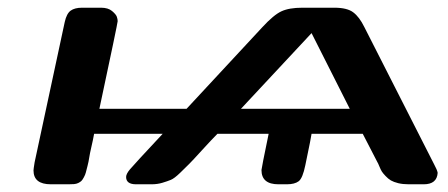

<svg xmlns="http://www.w3.org/2000/svg" viewBox="-20 -478 1163 498"><path d="M66.9 -36.1Q66.9 -39.1 69.8 -57.1L147.9 -420.9Q152.8 -442.9 163.3 -450.4Q173.8 -458 192.9 -458H242.2Q260.3 -458 270.5 -449.5Q280.8 -440.9 283 -434.6Q285.2 -428.2 285.2 -423.1Q285.2 -418 237.8 -195.8H463.9L660.2 -407.2Q689.9 -439.5 710 -448.7Q730 -458 764.2 -458H847.2Q880.4 -458 896.2 -446Q912.1 -434.1 924.8 -408.2L1106 -51.8Q1113.8 -37.6 1115.2 -29.8Q1113.3 0 1079.1 0H1040Q1024.9 0 1012.9 -2.9Q1001 -5.9 993.9 -10Q986.8 -14.2 980 -21.5Q973.1 -28.8 970.5 -33Q967.8 -37.1 963.9 -46.6Q960 -56.2 959 -57.1L920.9 -130.9H788.1Q788.1 -127 772 -49.8Q765.1 -15.6 754.6 -7.8Q744.1 0 724.1 0H702.1Q658.2 0 658.2 -37.1Q658.2 -41 676.8 -130.9H543.9Q528.8 -115.7 503.9 -88.4Q479 -61 470.9 -53Q462.9 -44.9 447.5 -30Q432.1 -15.1 423.1 -11.5Q414.1 -7.8 401.1 -3.9Q388.2 0 373 0H333Q307.1 0 307.1 -19Q307.1 -26.9 317.1 -38.8Q327.1 -50.8 401.9 -130.9H224.1Q221.2 -114.7 217 -96.9Q212.9 -79.1 211.4 -69.1Q210 -59.1 207 -47.6Q204.1 -36.1 202.6 -30.5Q201.2 -24.9 197.5 -18.1Q193.8 -11.2 190.9 -8.5Q188 -5.9 183.1 -3.4Q178.2 -1 172.1 -0.5Q166 0 158.2 0H111.8Q66.9 0 66.9 -36.1ZM605 -195.8H887.2L788.1 -392.1Z"/></svg>

Font: CMU Sans Serif
Style: BoldOblique
Weight: 700
Italic angle: -12°
Version: Version 0.7.0